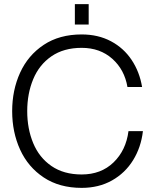

<svg xmlns="http://www.w3.org/2000/svg" viewBox="-20 -899 752 931"><path d="M39 -360Q39 -462 77.5 -546.5Q116 -631 192 -681.5Q268 -732 376 -732Q456 -732 518 -699Q580 -666 618.5 -608Q657 -550 669 -477H598Q584 -561 524.5 -614Q465 -667 376 -667Q289 -667 229.5 -626Q170 -585 141 -515Q112 -445 112 -360Q112 -275 141 -205Q170 -135 229.5 -94Q289 -53 376 -53Q470 -53 530.5 -111.5Q591 -170 603 -263H673Q664 -185 625.5 -122.5Q587 -60 523 -24Q459 12 376 12Q268 12 192 -38.5Q116 -89 77.5 -173.5Q39 -258 39 -360ZM343 -879H410V-780H343Z"/></svg>

Font: Aspekta 300
Style: Regular
Weight: 300
Designer: Ivo Dolenc
Version: Version 2.000